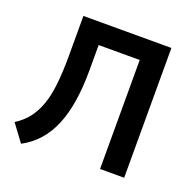

<svg xmlns="http://www.w3.org/2000/svg" viewBox="-127 -834 986 980"><g transform="rotate(20 366.0 -344.0)"><path d="M87 17 18 -76Q58 -101 85.5 -135.5Q113 -170 130.5 -218Q148 -266 155.5 -332.5Q163 -399 163 -488V-705H641V0H510V-592H287V-458Q287 -363 275 -287Q263 -211 238.5 -153Q214 -95 176.5 -53Q139 -11 87 17Z"/></g></svg>

Font: Nunito Sans 7pt SemiCondensed
Style: Bold
Weight: 700
Width: 4
Designer: Vernon Adams
Foundry: Vernon Adams
Version: Version 3.101;gftools[0.9.27]